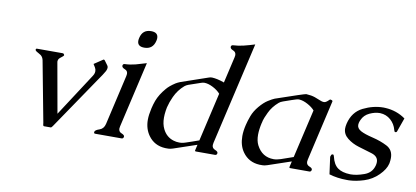

<svg xmlns="http://www.w3.org/2000/svg" viewBox="-68 -943 2570 1185"><g transform="rotate(10 1217.0 -350.5)"><path d="M264.2 -393.1 319.8 -81.1 494.6 -350.1Q501.5 -360.4 503.4 -370.1Q504.4 -375 504.4 -379.9Q504.4 -392.1 497.6 -403.3L485.8 -422.4L537.6 -457Q541 -460 543.5 -460Q546.9 -460 550.3 -456.1L570.8 -428.2Q575.2 -422.4 575.2 -414.6Q575.2 -411.1 574.2 -406.7Q572.8 -399.4 567.9 -390.6Q554.7 -367.2 532.2 -335.9L304.7 -1Q301.3 3.9 298.3 6.8Q295.4 9.3 292.5 9.3H251.5Q248 9.3 246.6 6.3Q245.6 4.9 244.6 -1.2Q243.7 -7.3 243.7 -10.3L171.9 -390.6Q168 -409.2 154.8 -419.9Q146 -426.3 137 -430.7Q127.9 -435.1 123 -439.5Q120.1 -441.4 118.7 -445.8Q118.7 -447.8 118.7 -449.2Q119.1 -450.7 120.1 -452.1Q122.1 -454.6 126 -454.6H286.1Q289.6 -454.6 293.5 -452.1Q296.4 -448.7 297.4 -445.8Q297.4 -444.3 297.4 -443.4Q296.4 -439 290 -434.6Q270 -419.4 267.6 -414.6Q265.1 -410.2 264.2 -405.3Q262.7 -399.4 264.2 -393.1Z M801.3 -683.6Q844.7 -683.6 845.2 -647.9Q845.2 -639.6 842.8 -629.9Q830.1 -575.7 776.4 -575.7Q732.9 -575.7 732.9 -611.3Q732.9 -619.6 735.4 -629.9Q747.6 -683.6 801.3 -683.6ZM713.9 -71.3Q711.9 -63.5 711.9 -57.6Q711.9 -38.1 729 -31.2Q751.5 -22.5 748.5 -11.2Q746.1 0 736.3 0H570.8Q562.5 0 562.5 -7.3Q562.5 -9.3 563 -11.2Q565.4 -22.5 592.3 -31.2Q618.7 -40 626 -71.3L697.8 -383.8Q699.7 -391.1 699.7 -397.5Q699.7 -417 682.6 -423.3Q662.6 -431.2 663.1 -441.9Q663.1 -443.4 663.1 -444.8Q665.5 -455.1 675.8 -455.1Q708.5 -456.1 742.2 -464.8Q775.4 -473.6 809.1 -484.4Z M1204.1 -42.5 1058.6 6.8Q1041.5 12.2 1031.2 12.2H1011.2Q942.9 8.8 904.8 -44.4Q875.5 -85.4 875.5 -141.6Q875.5 -157.7 877.9 -175.3Q880.9 -195.8 885.3 -214.8Q891.1 -240.2 899.9 -264.2Q915.5 -305.7 951.2 -347.2Q968.8 -368.7 1004.9 -392.1Q1017.1 -399.4 1032.2 -405.3Q1074.7 -419.9 1117.2 -434.6Q1159.7 -449.2 1202.6 -463.9Q1211.4 -466.8 1219.2 -466.8H1221.7Q1252.4 -465.3 1293.5 -451.2Q1296.9 -449.7 1297.9 -449.2L1335.9 -613.8Q1337.9 -621.6 1337.9 -627.4Q1337.9 -647 1319.6 -654.3Q1301.3 -661.6 1301.3 -672.4Q1301.3 -673.8 1301.3 -675.3Q1303.7 -685.5 1314 -685.5Q1346.7 -687 1380.1 -695.3Q1413.6 -703.6 1447.8 -714.4L1299.3 -71.3Q1297.4 -63.5 1297.4 -57.1Q1297.4 -37.6 1317.1 -30Q1336.9 -22.5 1334 -10.3Q1331.5 0 1321.3 0H1202.6Q1194.3 0 1195.8 -6.3ZM1281.2 -376Q1263.7 -396 1235.1 -410.9Q1206.5 -425.8 1182.1 -426.8H1180.2Q1170.4 -426.8 1159.7 -422.9Q1140.6 -416.5 1121.8 -409.9Q1103 -403.3 1084 -397Q1070.8 -392.1 1061.5 -384.3Q1023.9 -352.1 1002.9 -306.2Q986.8 -271.5 978.5 -237.3Q976.1 -226.6 974.6 -215.3Q971.2 -192.4 971.2 -172.4Q971.2 -130.9 986.3 -101.1Q1008.8 -55.7 1054.7 -42Q1071.8 -36.6 1090.8 -36.6Q1096.7 -36.6 1103.5 -37.1Q1114.3 -38.1 1130.4 -43.5Q1142.6 -47.4 1168.5 -56.4Q1194.3 -65.4 1210.9 -71.3Z M1622.6 12.2H1602.5Q1534.2 8.8 1496.1 -44.4Q1467.3 -84.5 1467.3 -143.6Q1467.3 -176.3 1476.6 -214.8Q1482.4 -240.2 1494.6 -272.9Q1506.8 -305.7 1533.4 -337.2Q1560.1 -368.7 1584.5 -384Q1608.9 -399.4 1623.5 -405.3Q1801.8 -466.8 1810.5 -466.8H1813Q1843.8 -465.3 1866.2 -457.5Q1888.7 -449.7 1901.9 -443.6Q1915 -437.5 1927 -437.5Q1939 -437.5 1957.5 -456.5Q1960.9 -460 1963.9 -460Q1966.8 -460 1972.4 -457.8Q1978 -455.6 1978 -451.2Q1978 -450.2 1977.5 -449.2L1890.6 -71.3Q1888.7 -63.5 1888.7 -57.1Q1888.7 -37.6 1908.4 -30Q1928.2 -22.5 1925.5 -11.2Q1922.9 0 1912.6 0H1793.9Q1785.6 0 1787.1 -6.3L1795.4 -42.5L1649.9 6.8Q1632.8 12.2 1622.6 12.2ZM1771.5 -426.8Q1761.2 -426.8 1727.8 -415Q1694.3 -403.3 1678 -397.7Q1661.6 -392.1 1652.8 -384.3Q1615.2 -352.1 1596.4 -311.8Q1577.6 -271.5 1575.2 -259.8L1572.3 -246.6Q1571.8 -245.1 1571.3 -244.1Q1561.5 -201.7 1561.5 -168.9Q1561.5 -130.4 1574.7 -104.5Q1609.4 -36.6 1682.1 -36.6Q1701.2 -36.6 1726.3 -44.9Q1751.5 -53.2 1802.2 -71.3L1872.6 -375.5Q1856.9 -394 1827.6 -409.9Q1798.3 -425.8 1773.4 -426.8Z M2394 -331.5H2392.6Q2386.7 -332 2384.3 -343.3Q2375 -379.9 2347.2 -404.5Q2319.3 -429.2 2280.8 -430.7H2278.8Q2248.5 -430.7 2215.3 -415.3Q2182.1 -399.9 2168 -367.7Q2163.1 -356.9 2161.1 -348.1Q2159.7 -341.8 2159.7 -335.9Q2159.7 -314 2184.3 -300.3Q2209 -286.6 2260.5 -274.4Q2312 -262.2 2353 -241Q2394 -219.7 2394 -168.9Q2394 -154.8 2391.1 -138.2L2390.1 -133.3Q2381.8 -97.2 2344 -59.6Q2306.2 -22 2256.1 -6.1Q2206.1 9.8 2162.6 11.2H2149.4Q2089.4 11.2 2038.1 -4.4L2023.4 -111.8L2026.9 -121.6Q2028.8 -128.9 2037.6 -128.9H2038.6Q2043.5 -127.9 2045.9 -117.2Q2057.1 -68.8 2085 -48.6Q2112.8 -28.3 2162.6 -26.9H2168.5Q2203.1 -26.9 2250.2 -43.7Q2297.4 -60.5 2309.6 -106.4L2310.5 -109.4Q2313 -120.1 2313 -129.4Q2313 -165 2270.3 -178Q2227.5 -190.9 2186.8 -203.1Q2146 -215.3 2115 -240Q2084 -264.6 2084 -300.3Q2084 -313 2087.4 -328.1L2087.9 -330.6Q2106 -406.2 2168.7 -437.3Q2231.4 -468.3 2295.9 -468.3Q2301.8 -468.3 2307.6 -467.8Q2378.4 -463.9 2433.6 -424.3L2403.3 -338.9Q2400.9 -331.5 2394 -331.5Z"/></g></svg>

Font: Caudex
Style: Italic
Weight: 400
Italic angle: -13°
Version: Version 1.04